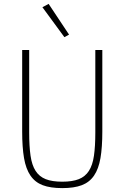

<svg xmlns="http://www.w3.org/2000/svg" viewBox="-20 -955 640 987"><path d="M130 -698V-274Q130 -203 137 -154.5Q144 -106 163 -76.5Q182 -47 215 -34Q248 -21 300 -21Q352 -21 385 -34Q418 -47 437 -76.5Q456 -106 463 -154.5Q470 -203 470 -274V-698H506V-279Q506 -198 496.5 -142.5Q487 -87 463.5 -52.5Q440 -18 400.5 -3Q361 12 300 12Q239 12 199.5 -3Q160 -18 136.5 -52.5Q113 -87 103.5 -142.5Q94 -198 94 -279V-698ZM198 -918 230 -935 335 -777 311 -764Z"/></svg>

Font: IBM Plex Mono ExtLt
Style: Regular
Weight: 200
Monospace: yes
Designer: Mike Abbink, Paul van der Laan, Pieter van Rosmalen
Foundry: Bold Monday
Version: Version 2.3